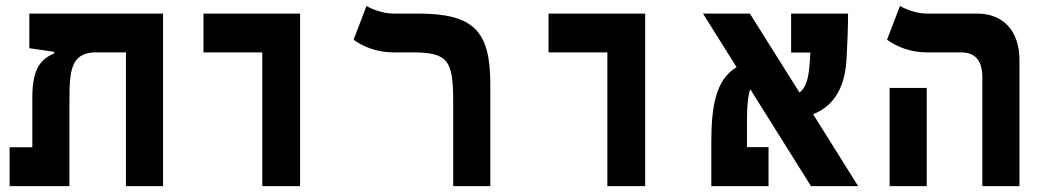

<svg xmlns="http://www.w3.org/2000/svg" viewBox="-20 -632 3556 652"><path d="M533.7 0V-585.9H79.6V-468.3L164.1 -456.1V-450.7C120.1 -431.6 89.8 -401.9 89.8 -300.8V-131.8H12.7V0H215.8V-291.5C215.8 -394 222.2 -448.2 296.9 -454.1H407.7V0Z M870.6 0H999V-585.9H670.9V-454.1H870.6Z M1645 -345.2C1645 -526.9 1589.8 -585.9 1398.4 -585.9H1314.9C1279.3 -585.9 1239.3 -602.5 1224.6 -611.8L1180.7 -497.1C1212.9 -473.6 1260.3 -454.1 1315.4 -454.1H1380.4C1502.4 -454.1 1519 -426.8 1519 -285.2V0H1645Z M2042.5 0H2170.9V-585.9H1842.8V-454.1H2042.5Z M2733.9 0H2894L2741.2 -244.1C2804.2 -269 2848.1 -324.7 2854.5 -428.2C2856.9 -469.2 2859.9 -534.2 2859.9 -585.9H2666.5V-453.6H2731.9C2731.4 -443.8 2730.5 -434.1 2730 -424.3C2726.6 -369.1 2718.8 -335.4 2694.8 -317.9L2526.4 -585.9H2367.2L2481.4 -403.8C2407.2 -359.9 2395.5 -262.2 2395.5 -144.5V0H2589.8V-132.3H2516.6V-224.1C2516.6 -274.9 2520.5 -307.6 2527.8 -329.1Z M3315.9 0H3441.9V-428.2C3441.9 -527.3 3386.7 -585.9 3297.9 -585.9H3126.5C3090.8 -585.9 3050.8 -602.5 3036.1 -611.8L2992.2 -497.1C3024.4 -473.6 3071.8 -454.1 3127 -454.1H3243.2C3292 -454.1 3315.9 -426.8 3315.9 -368.2ZM3001 0H3127V-333.5H3001Z"/></svg>

Font: Cascadia Code
Style: Bold
Weight: 700
Monospace: yes
Designer: Aaron Bell
Foundry: Saja Typeworks
Version: Version 2404.023